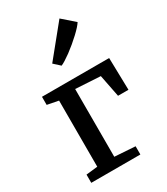

<svg xmlns="http://www.w3.org/2000/svg" viewBox="-215 -980 936 1075"><g transform="rotate(-30 253.0 -443.0)"><path d="M352.5 -885.7H353L430.7 -817.9Q418 -796.9 379.4 -760.7Q340.8 -724.6 296.9 -691.9Q252.4 -659.7 231.9 -651.4H231L191.4 -687.5ZM121.1 -61.5V-488.8L48.8 -502.9V-555.2H482.9L487.8 -347.2H420.4L392.1 -490.7L231.4 -500V-62L364.3 -53.2V0H46.9V-53.2Z"/></g></svg>

Font: Merriweather
Style: Regular
Weight: 400
Designer: Eben Sorkin
Foundry: Eben Sorkin
Version: Version 1.584; ttfautohint (v1.8.1)